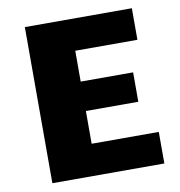

<svg xmlns="http://www.w3.org/2000/svg" viewBox="-76 -728 746 797"><g transform="rotate(-10 297.0 -329.0)"><path d="M553 -133V0H81V-658H532V-525H270V-395H491V-271H270V-133Z"/></g></svg>

Font: Ysabeau Heavy
Style: Regular
Weight: 800
Designer: Christian Thalmann (Catharsis Fonts)
Version: Version 0.003